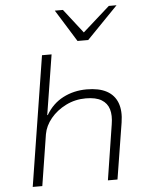

<svg xmlns="http://www.w3.org/2000/svg" viewBox="-61 -989 807 1038"><g transform="rotate(-5 342.0 -469.5)"><path d="M74 0 186 -705H238L186 -380H189Q224 -440 282 -470Q340 -500 410 -500Q477 -500 518.5 -477.5Q560 -455 576.5 -411.5Q593 -368 583 -305L534 0H482L529 -300Q537 -348 527 -381.5Q517 -415 486.5 -433.5Q456 -452 401 -452Q343 -452 293 -427Q243 -402 210.5 -362.5Q178 -323 170 -278L126 0ZM384 -765 276 -939H320L422 -808L569 -939H611L442 -765Z"/></g></svg>

Font: Nunito Sans 7pt SemiExpanded ExtraLight
Style: Italic
Weight: 250
Width: 6
Italic angle: -9°
Designer: Vernon Adams
Foundry: Vernon Adams
Version: Version 3.101;gftools[0.9.27]